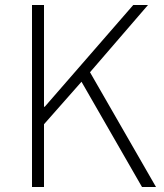

<svg xmlns="http://www.w3.org/2000/svg" viewBox="-20 -748 655 768"><path d="M108 0V-728H156V-321H159L513 -728H572L340 -459L604 0H548L306 -421L156 -251V0Z"/></svg>

Font: Noto Sans JP ExtraLight
Style: Regular
Weight: 250
Designer: Ryoko NISHIZUKA  (kana, bopomofo & ideographs); Paul D. Hunt (Latin, Greek & Cyrillic); Sandoll Communications , Soo-you
Foundry: Adobe
Version: Version 2.004-H2;hotconv 1.0.118;makeotfexe 2.5.65603